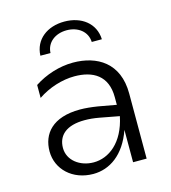

<svg xmlns="http://www.w3.org/2000/svg" viewBox="-110 -823 816 917"><g transform="rotate(-15 298.0 -364.5)"><path d="M436 0H503V-322C503 -474 400 -534 281 -534C215 -534 145 -512 89 -475V-411C143 -448 211 -469 271 -469C362 -469 432 -430 432 -323V-285L343 -301C311 -306 282 -309 256 -309C119 -309 64 -239 64 -153C64 -65 136 5 239 5C319 5 396 -45 436 -160ZM140 -606H190C192 -658 236 -691 292 -691C348 -691 392 -658 394 -606H444C441 -686 376 -734 292 -734C208 -734 143 -686 140 -606ZM130 -152C130 -214 173 -254 264 -254C286 -254 309 -252 336 -247L432 -229C406 -103 329 -48 255 -48C187 -48 130 -91 130 -152Z"/></g></svg>

Font: Chess Sans
Style: Regular
Weight: 400
Designer: Wolf Bōese
Foundry: Wolf Bōese
Version: Version 7.223;Glyphs 3.3 (3306)